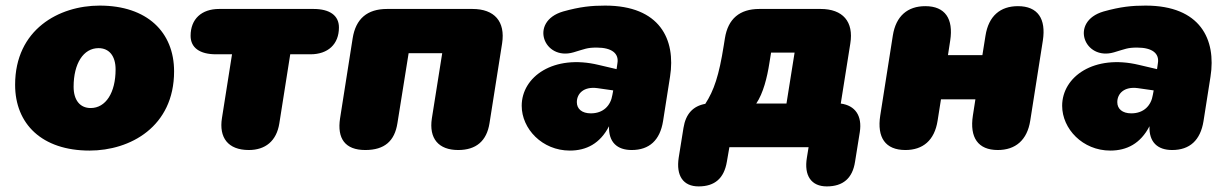

<svg xmlns="http://www.w3.org/2000/svg" viewBox="-20 -526 4396 686"><path d="M300 12C445 12 602 -73 602 -271C602 -411 506 -506 336 -506C191 -506 34 -421 34 -223C34 -83 130 12 300 12ZM304 -140C266 -140 243 -168 243 -216C243 -299 278 -354 332 -354C370 -354 393 -326 393 -278C393 -195 358 -140 304 -140Z M869 10C928 10 968 -22 978 -85L1017 -332H1089C1152 -332 1191 -368 1191 -428C1191 -470 1159 -494 1100 -494H763C700 -494 661 -458 661 -398C661 -356 693 -332 752 -332H809L773 -104C762 -35 794 10 869 10Z M1285 10C1354 10 1390 -22 1400 -86L1440 -336H1560L1523 -103C1512 -31 1547 10 1617 10C1681 10 1719 -22 1729 -86L1774 -371C1786 -449 1747 -494 1668 -494H1363C1292 -494 1251 -459 1240 -389L1195 -103C1184 -31 1213 10 1285 10Z M2016 12C2075 12 2124 -13 2156 -75C2154 -18 2185 10 2237 10C2300 10 2338 -25 2349 -93L2374 -252C2395 -385 2338 -506 2142 -506C2093 -506 2053 -502 1992 -485C1869 -449 1923 -308 2029 -339C2070 -351 2077 -356 2112 -356C2166 -356 2192 -335 2186 -300L2183 -279L2119 -294C1958 -333 1844 -252 1844 -148C1844 -66 1917 12 2016 12ZM2041 -161C2041 -191 2065 -218 2115 -211L2171 -203L2168 -187C2162 -149 2136 -121 2091 -121C2059 -121 2041 -137 2041 -161Z M2476 140C2534 140 2567 111 2577 52L2586 0H2869L2863 37C2852 102 2879 140 2934 140C2992 140 3026 111 3035 52L3052 -54C3061 -112 3036 -149 2984 -156L3018 -370C3031 -449 2991 -494 2912 -494H2693C2623 -494 2581 -459 2570 -389L2566 -364C2549 -256 2531 -203 2500 -155C2456 -147 2430 -119 2422 -69L2405 37C2395 102 2421 140 2476 140ZM2682 -156C2707 -193 2721 -249 2729 -301L2735 -338H2819L2790 -156Z M3215 10C3277 10 3319 -24 3330 -95L3342 -171H3465L3456 -113C3444 -35 3474 10 3545 10C3608 10 3650 -25 3661 -95L3706 -381C3718 -459 3688 -504 3617 -504C3554 -504 3512 -469 3501 -398L3490 -329H3367L3375 -381C3387 -459 3357 -504 3286 -504C3223 -504 3181 -469 3170 -399L3125 -113C3113 -35 3143 10 3215 10Z M3947 12C4006 12 4055 -13 4087 -75C4085 -18 4116 10 4168 10C4231 10 4269 -25 4280 -93L4305 -252C4326 -385 4269 -506 4073 -506C4024 -506 3984 -502 3923 -485C3800 -449 3854 -308 3960 -339C4001 -351 4008 -356 4043 -356C4097 -356 4123 -335 4117 -300L4114 -279L4050 -294C3889 -333 3775 -252 3775 -148C3775 -66 3848 12 3947 12ZM3972 -161C3972 -191 3996 -218 4046 -211L4102 -203L4099 -187C4093 -149 4067 -121 4022 -121C3990 -121 3972 -137 3972 -161Z"/></svg>

Font: SN Pro Black
Style: Italic
Weight: 900
Italic angle: -9°
Designer: Tobias Whetton
Foundry: Supernotes
Version: Version 1.001;Glyphs 3.2 (3249)